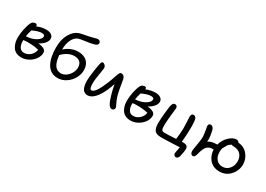

<svg xmlns="http://www.w3.org/2000/svg" viewBox="1 -1667 3778 2724"><g transform="rotate(30 1890.0 -305.0)"><path d="M237.8 16.1Q196.3 16.1 163.8 2.2Q131.3 -11.7 111.8 -33.9Q92.3 -56.2 79.6 -86.4Q66.9 -116.7 62 -146Q57.1 -175.3 57.1 -207Q57.1 -272.9 73.5 -348.9Q89.8 -424.8 113.8 -471.2Q123 -488.8 140.6 -497.8Q158.2 -506.8 178.2 -506.8Q203.1 -506.8 203.1 -479V-472.2Q277.3 -504.9 356 -504.9Q409.7 -504.9 440.4 -481.7Q471.2 -458.5 471.2 -423.8Q471.2 -382.3 438.5 -344.5Q405.8 -306.6 352.1 -278.8Q481.9 -267.1 481.9 -199.2Q481.9 -146 447.5 -95.9Q413.1 -45.9 356.2 -14.9Q299.3 16.1 237.8 16.1ZM324.2 -432.1Q315.9 -432.1 307.9 -431.6Q299.8 -431.2 290.8 -429.2Q281.7 -427.2 275.4 -426.3Q269 -425.3 258.3 -421.9Q247.6 -418.5 242.9 -417Q238.3 -415.5 225.8 -410.6Q213.4 -405.8 210 -404.5Q206.5 -403.3 192.1 -397.2Q177.7 -391.1 174.8 -390.1Q154.3 -327.6 147.9 -277.8Q242.7 -282.2 306.9 -321Q371.1 -359.9 371.1 -400.9Q371.1 -432.1 324.2 -432.1ZM143.1 -200.2Q143.1 -137.2 167.5 -98.6Q191.9 -60.1 241.2 -60.1Q295.4 -60.1 341.1 -100.1Q386.7 -140.1 395 -199.2Q344.2 -212.9 271 -217Q197.8 -221.2 144 -213.9Q143.1 -210 143.1 -200.2Z M831.5 11.2Q770.5 11.2 724.6 -16.6Q678.7 -44.4 651.4 -95Q624 -145.5 610.8 -210.2Q597.7 -274.9 597.7 -354Q597.7 -484.9 647 -573.2Q696.3 -661.6 770.5 -689.9Q794.4 -699.2 857.2 -710.9Q919.9 -722.7 934.6 -726.1Q958.5 -731.4 986.1 -739Q1013.7 -746.6 1029.8 -750.7Q1045.9 -754.9 1055.7 -754.9Q1073.7 -754.9 1087.2 -743.7Q1100.6 -732.4 1100.6 -711.9Q1100.6 -677.2 1042.5 -663.1Q991.7 -648.4 910.9 -638.9Q830.1 -629.4 798.8 -616.2Q749 -594.7 718.3 -529.5Q687.5 -464.4 687.5 -372.1V-371.1Q731.9 -414.1 788.8 -437.5Q845.7 -460.9 905.8 -460.9Q997.1 -460.9 1049.8 -410.6Q1102.5 -360.4 1102.5 -270Q1102.5 -201.7 1066.2 -137Q1029.8 -72.3 966.6 -30.5Q903.3 11.2 831.5 11.2ZM887.7 -379.9Q785.6 -379.9 691.4 -284.2Q701.2 -172.9 738.3 -121.3Q775.4 -69.8 840.8 -69.8Q882.8 -69.8 923.1 -98.9Q963.4 -127.9 987.5 -172.1Q1011.7 -216.3 1011.7 -259.8Q1011.7 -317.9 980.5 -348.9Q949.2 -379.9 887.7 -379.9Z M1321.3 11.2Q1295.4 11.2 1275.9 0.2Q1256.3 -10.7 1244.9 -27.8Q1233.4 -44.9 1226.1 -69.1Q1218.8 -93.3 1216.1 -116.7Q1213.4 -140.1 1213.4 -167Q1213.4 -212.4 1224.9 -298.6Q1236.3 -384.8 1246.1 -430.2Q1250.5 -456.5 1254.2 -470.2Q1257.8 -483.9 1264.2 -493.4Q1270.5 -502.9 1280.3 -502.9Q1300.8 -502.9 1318.4 -483.9Q1335.9 -464.8 1335.9 -439.9Q1335.9 -424.8 1319.1 -327.1Q1302.2 -229.5 1302.2 -185.1Q1302.2 -162.6 1303.5 -146Q1304.7 -129.4 1308.1 -112.8Q1311.5 -96.2 1318.6 -87.2Q1325.7 -78.1 1336.9 -78.1Q1399.9 -78.1 1486.3 -292Q1499 -322.3 1511.5 -358.2Q1523.9 -394 1531.2 -416.7Q1538.6 -439.5 1547.1 -460.4Q1555.7 -481.4 1564.9 -491.2Q1574.2 -501 1585.9 -501Q1609.4 -501 1627 -484.4Q1644.5 -467.8 1648.9 -439.9Q1679.2 -262.2 1689 -222.2Q1701.2 -172.4 1719.5 -130.6Q1737.8 -88.9 1749 -66.9Q1760.3 -44.9 1760.3 -34.2Q1760.3 -15.6 1748.5 -3.4Q1736.8 8.8 1720.2 8.8Q1687.5 8.8 1662.8 -33.4Q1638.2 -75.7 1614.3 -160.2Q1592.3 -234.4 1577.1 -319.8Q1560.1 -266.6 1535.2 -210Q1495.1 -113.3 1438.5 -51Q1381.8 11.2 1321.3 11.2Z M2026.9 16.1Q1985.4 16.1 1952.9 2.2Q1920.4 -11.7 1900.9 -33.9Q1881.3 -56.2 1868.7 -86.4Q1856 -116.7 1851.1 -146Q1846.2 -175.3 1846.2 -207Q1846.2 -272.9 1862.5 -348.9Q1878.9 -424.8 1902.8 -471.2Q1912.1 -488.8 1929.7 -497.8Q1947.3 -506.8 1967.3 -506.8Q1992.2 -506.8 1992.2 -479V-472.2Q2066.4 -504.9 2145 -504.9Q2198.7 -504.9 2229.5 -481.7Q2260.3 -458.5 2260.3 -423.8Q2260.3 -382.3 2227.5 -344.5Q2194.8 -306.6 2141.1 -278.8Q2271 -267.1 2271 -199.2Q2271 -146 2236.6 -95.9Q2202.1 -45.9 2145.3 -14.9Q2088.4 16.1 2026.9 16.1ZM2113.3 -432.1Q2105 -432.1 2096.9 -431.6Q2088.9 -431.2 2079.8 -429.2Q2070.8 -427.2 2064.5 -426.3Q2058.1 -425.3 2047.4 -421.9Q2036.6 -418.5 2032 -417Q2027.3 -415.5 2014.9 -410.6Q2002.4 -405.8 1999 -404.5Q1995.6 -403.3 1981.2 -397.2Q1966.8 -391.1 1963.9 -390.1Q1943.4 -327.6 1937 -277.8Q2031.7 -282.2 2095.9 -321Q2160.2 -359.9 2160.2 -400.9Q2160.2 -432.1 2113.3 -432.1ZM1932.1 -200.2Q1932.1 -137.2 1956.5 -98.6Q1981 -60.1 2030.3 -60.1Q2084.5 -60.1 2130.1 -100.1Q2175.8 -140.1 2184.1 -199.2Q2133.3 -212.9 2060.1 -217Q1986.8 -221.2 1933.1 -213.9Q1932.1 -210 1932.1 -200.2Z M2848.6 145Q2829.6 145 2818.6 131.6Q2807.6 118.2 2807.6 101.1Q2807.6 89.4 2816.2 51.8Q2824.7 14.2 2827.6 -5.9Q2805.2 -4.9 2737.5 -2Q2669.9 1 2615.2 2.9Q2560.5 4.9 2523.9 4.9Q2482.4 4.9 2455.3 -5.4Q2428.2 -15.6 2414.1 -37.8Q2399.9 -60.1 2394.8 -87.2Q2389.6 -114.3 2389.6 -154.8Q2389.6 -207 2398.4 -303.2Q2407.2 -399.4 2416 -443.8Q2422.4 -474.1 2433.8 -488.5Q2445.3 -502.9 2468.8 -502.9Q2482.9 -502.9 2493.9 -490.7Q2504.9 -478.5 2504.9 -460.9Q2504.9 -455.1 2498.8 -403.3Q2492.7 -351.6 2486.3 -280.3Q2480 -209 2480 -157.2Q2480 -110.4 2490.7 -92.8Q2501.5 -75.2 2534.7 -75.2Q2616.2 -75.2 2722.7 -83Q2737.8 -207.5 2737.8 -264.2Q2737.8 -312.5 2733.9 -372.6Q2730 -432.6 2730 -445.8Q2730 -502.9 2768.1 -502.9Q2787.1 -502.9 2800.5 -489Q2814 -475.1 2817.9 -454.1Q2825.7 -409.7 2825.7 -326.2Q2825.7 -219.2 2813 -87.9Q2817.4 -87.9 2825.9 -88.4Q2834.5 -88.9 2838.9 -88.9Q2915 -88.9 2915 -27.8Q2915 -7.3 2908.4 32.2Q2901.9 71.8 2895 98.1Q2881.8 145 2848.6 145Z M3483.4 12.2Q3438 12.2 3400.4 -1.7Q3362.8 -15.6 3337.6 -38.3Q3312.5 -61 3294.7 -91.6Q3276.9 -122.1 3268.3 -154.1Q3259.8 -186 3258.3 -219.2Q3215.8 -218.8 3197.3 -212.6Q3178.7 -206.5 3157.7 -189Q3119.6 -157.7 3093.3 -48.8Q3084.5 -17.1 3074.2 -3.7Q3064 9.8 3050.3 9.8Q3029.8 9.8 3017.1 -6.3Q3004.4 -22.5 3004.4 -51.8Q3004.4 -66.9 3020.5 -160.6Q3036.6 -254.4 3036.6 -286.1Q3036.6 -327.6 3024.7 -391.1Q3012.7 -454.6 3012.7 -465.8Q3012.7 -482.4 3022.2 -493.2Q3031.7 -503.9 3048.3 -503.9Q3089.4 -503.9 3105.5 -446.8Q3125.5 -365.2 3125.5 -299.8Q3125.5 -291.5 3123.5 -269Q3151.4 -289.1 3184.6 -296.6Q3217.8 -304.2 3268.6 -305.2Q3290.5 -387.7 3351.3 -446.3Q3412.1 -504.9 3473.6 -504.9Q3485.8 -504.9 3497.1 -497.3Q3508.3 -489.7 3514.6 -479Q3609.4 -471.7 3668 -402.1Q3726.6 -332.5 3726.6 -240.2Q3726.6 -206.1 3716.8 -170.9Q3707 -135.7 3686.5 -103Q3666 -70.3 3637.7 -44.4Q3609.4 -18.6 3569.3 -3.2Q3529.3 12.2 3483.4 12.2ZM3347.7 -231.9Q3347.7 -159.2 3385.5 -114Q3423.3 -68.8 3484.4 -68.8Q3551.8 -68.8 3594.7 -118.9Q3637.7 -168.9 3637.7 -241.2Q3637.7 -273.4 3628.7 -301Q3619.6 -328.6 3600.8 -351.1Q3582 -373.5 3550 -386.2Q3518.1 -398.9 3475.6 -398.9Q3457.5 -398.9 3445.3 -405.8Q3419.9 -391.1 3397.5 -367.2L3395.5 -363.8Q3385.7 -348.6 3356.4 -293.9Q3347.7 -266.6 3347.7 -231.9Z"/></g></svg>

Font: Shantell Sans Normal
Style: Regular
Weight: 400
Designer: Stephen Nixon, Anya Danilova, Shantell Martin
Foundry: Arrow Type
Version: Version 1.006;[559af2be0]